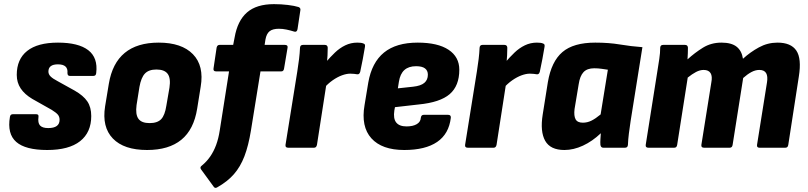

<svg xmlns="http://www.w3.org/2000/svg" viewBox="-20 -714 3904 928"><path d="M208 11Q103 11 58.5 -28Q14 -67 28 -149Q30 -162 42 -162H155Q168 -162 166 -149Q162 -120 173.5 -107.5Q185 -95 213 -95Q268 -95 268 -135Q268 -150 259.5 -160Q251 -170 230 -183L136 -236Q99 -258 80 -286.5Q61 -315 61 -352Q61 -428 111.5 -468Q162 -508 260 -508Q359 -508 406.5 -471.5Q454 -435 445 -361Q444 -347 431 -347H318Q306 -347 306 -361Q310 -403 260 -403Q214 -403 214 -368Q214 -355 224.5 -344.5Q235 -334 258 -322L341 -276Q383 -252 402 -224Q421 -196 421 -153Q421 -74 367 -31.5Q313 11 208 11Z M691 11Q579 11 525.5 -44.5Q472 -100 488 -200L506 -309Q539 -508 747 -508Q858 -508 912.5 -452Q967 -396 950 -295L933 -189Q917 -88 856.5 -38.5Q796 11 691 11ZM703 -119Q741 -119 759 -138Q777 -157 784 -203L799 -290Q806 -336 790.5 -357Q775 -378 736 -378Q699 -378 680.5 -358.5Q662 -339 654 -294L640 -206Q634 -161 649 -140Q664 -119 703 -119Z M1259 -497H1357Q1372 -497 1370 -484L1353 -383Q1351 -369 1340 -369H1239L1193 -84Q1181 -10 1161.5 41Q1142 92 1110.5 128Q1079 164 1029 192Q1020 197 1014 190L952 105Q944 94 956 86Q979 67 996 42.5Q1013 18 1024.5 -13Q1036 -44 1042 -83L1087 -369H1024Q1010 -369 1012 -383L1027 -484Q1030 -497 1041 -497H1107L1114 -533Q1128 -614 1174 -654Q1220 -694 1304 -694Q1339 -694 1371.5 -690Q1404 -686 1423 -680Q1433 -676 1432 -666L1418 -573Q1415 -558 1403 -561Q1384 -567 1365 -571Q1346 -575 1328 -575Q1298 -575 1283 -563Q1268 -551 1263 -523Z M1373 0Q1358 0 1360 -14L1417 -369Q1422 -400 1425.5 -429Q1429 -458 1430 -483Q1431 -497 1444 -497H1550Q1563 -497 1564 -484Q1564 -467 1563 -446.5Q1562 -426 1560 -406L1564 -349L1512 -14Q1509 0 1498 0ZM1544 -286 1553 -411Q1576 -438 1599 -460Q1622 -482 1649 -495Q1676 -508 1707 -508Q1727 -508 1736 -504Q1742 -502 1743.5 -498.5Q1745 -495 1744 -488Q1740 -462 1733.5 -428.5Q1727 -395 1721 -367Q1717 -353 1706 -355Q1699 -356 1691.5 -357Q1684 -358 1673 -358Q1655 -358 1633 -350Q1611 -342 1588 -326Q1565 -310 1544 -286Z M1934 11Q1826 11 1775 -45.5Q1724 -102 1742 -206L1760 -315Q1777 -412 1836 -460Q1895 -508 1999 -508Q2096 -508 2148 -473.5Q2200 -439 2200 -377Q2200 -299 2153.5 -259Q2107 -219 2003 -209L1889 -196L1886 -180Q1880 -141 1895 -122Q1910 -103 1945 -103Q1976 -103 1994.5 -114Q2013 -125 2014 -145Q2016 -159 2028 -159H2146Q2160 -159 2159 -145Q2150 -67 2093 -28Q2036 11 1934 11ZM1903 -287 1977 -295Q2014 -299 2031 -313.5Q2048 -328 2048 -353Q2048 -373 2034 -383.5Q2020 -394 1991 -394Q1955 -394 1934.5 -375.5Q1914 -357 1908 -319Z M2241 0Q2226 0 2228 -14L2285 -369Q2290 -400 2293.5 -429Q2297 -458 2298 -483Q2299 -497 2312 -497H2418Q2431 -497 2432 -484Q2432 -467 2431 -446.5Q2430 -426 2428 -406L2432 -349L2380 -14Q2377 0 2366 0ZM2412 -286 2421 -411Q2444 -438 2467 -460Q2490 -482 2517 -495Q2544 -508 2575 -508Q2595 -508 2604 -504Q2610 -502 2611.5 -498.5Q2613 -495 2612 -488Q2608 -462 2601.5 -428.5Q2595 -395 2589 -367Q2585 -353 2574 -355Q2567 -356 2559.5 -357Q2552 -358 2541 -358Q2523 -358 2501 -350Q2479 -342 2456 -326Q2433 -310 2412 -286Z M2708 11Q2640 11 2615 -33.5Q2590 -78 2603 -160L2628 -317Q2645 -417 2698.5 -462.5Q2752 -508 2857 -508Q2923 -508 2976.5 -499Q3030 -490 3085 -486L3028 -129Q3023 -96 3019.5 -68Q3016 -40 3015 -14Q3014 0 3001 0H2896Q2884 0 2882 -14Q2881 -26 2882 -40.5Q2883 -55 2884 -70Q2843 -31 2797.5 -10Q2752 11 2708 11ZM2797 -121Q2819 -121 2839 -131Q2859 -141 2883 -161L2918 -377Q2904 -379 2887.5 -381.5Q2871 -384 2852 -384Q2818 -384 2800.5 -365.5Q2783 -347 2777 -307L2757 -187Q2753 -154 2762 -137.5Q2771 -121 2797 -121Z M3114 0Q3099 0 3101 -14L3157 -368Q3162 -400 3166.5 -429Q3171 -458 3171 -484Q3172 -497 3185 -497H3291Q3304 -497 3305 -484Q3305 -471 3304.5 -457Q3304 -443 3303 -427Q3338 -459 3377.5 -483.5Q3417 -508 3467 -508Q3515 -508 3540 -488.5Q3565 -469 3571 -430Q3606 -462 3648 -485Q3690 -508 3738 -508Q3803 -508 3829 -469.5Q3855 -431 3841 -344L3790 -14Q3788 0 3776 0H3651Q3637 0 3639 -14L3687 -315Q3692 -345 3683 -360.5Q3674 -376 3650 -376Q3631 -376 3611.5 -365.5Q3592 -355 3572 -337L3521 -14Q3519 0 3507 0H3383Q3368 0 3370 -14L3418 -315Q3424 -345 3414.5 -360.5Q3405 -376 3381 -376Q3363 -376 3344 -366Q3325 -356 3304 -339L3253 -14Q3251 0 3239 0Z"/></svg>

Font: Sofia Sans Semi Condensed Black
Style: Italic
Weight: 900
Italic angle: -9°
Version: Version 4.100